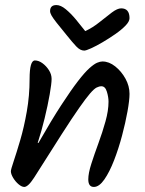

<svg xmlns="http://www.w3.org/2000/svg" viewBox="-20 -734 573 759"><path d="M76 5Q66 5 53.5 -5.5Q41 -16 32 -31Q23 -46 23 -57Q23 -64 34 -96.5Q45 -129 60 -180Q75 -231 86 -293.5Q97 -356 97 -422Q97 -495 118 -495Q133 -495 148 -484Q163 -473 173.5 -456.5Q184 -440 184 -422Q184 -404 176.5 -361Q169 -318 156.5 -266.5Q144 -215 129 -169H132Q184 -260 222.5 -319Q261 -378 288 -413Q315 -448 333.5 -464.5Q352 -481 364 -486Q376 -491 385 -491Q411 -491 435.5 -471.5Q460 -452 476 -423Q492 -394 492 -363Q492 -338 484 -293.5Q476 -249 462.5 -198Q449 -147 431 -100.5Q413 -54 392.5 -24.5Q372 5 351 5Q329 5 329 -25Q329 -49 341 -86.5Q353 -124 369 -167.5Q385 -211 397 -254Q409 -297 409 -332Q409 -350 402.5 -371.5Q396 -393 381 -393Q372 -393 362 -388Q352 -383 336 -364.5Q320 -346 293 -307.5Q266 -269 223 -202Q180 -135 115 -32Q102 -12 92.5 -3.5Q83 5 76 5ZM203 -714Q220 -714 240 -697.5Q260 -681 280 -657Q300 -633 317 -611Q347 -625 373.5 -646.5Q400 -668 422 -684.5Q444 -701 459 -701Q492 -701 492 -662Q492 -649 476 -632.5Q460 -616 435.5 -599Q411 -582 385.5 -567Q360 -552 340 -543Q320 -534 313 -534Q297 -534 281.5 -550.5Q266 -567 246 -592Q218 -626 203.5 -644.5Q189 -663 183.5 -673Q178 -683 178 -690Q178 -714 203 -714Z"/></svg>

Font: Solitreo
Style: Regular
Weight: 400
Designer: Nathan Gross, Bryan Kirschen, Binghamton University
Foundry: Eli Heuer
Version: Version 1.100; ttfautohint (v1.8.4.7-5d5b)